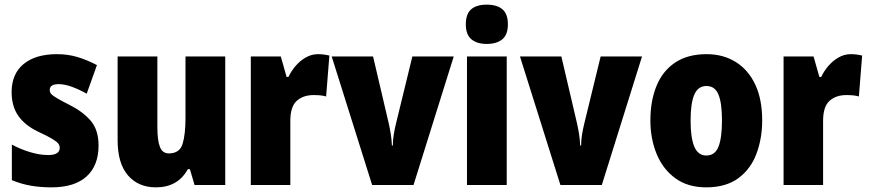

<svg xmlns="http://www.w3.org/2000/svg" viewBox="-20 -796 3738 826"><path d="M404 -170Q404 -84 352.5 -37Q301 10 201 10Q155 10 113.5 3Q72 -4 31 -21V-174Q68 -154 109.5 -141.5Q151 -129 187 -129Q237 -129 237 -160Q237 -170 230.5 -178.5Q224 -187 204 -199Q184 -211 143 -230Q87 -257 58.5 -298Q30 -339 30 -400Q30 -478 81.5 -520.5Q133 -563 225 -563Q271 -563 312 -551Q353 -539 397 -516L353 -393Q323 -410 291 -422Q259 -434 232 -434Q194 -434 194 -409Q194 -399 200 -392Q206 -385 224.5 -374Q243 -363 282 -343Q339 -314 371.5 -275Q404 -236 404 -170Z M949 -553V0H817L797 -68H788Q745 10 651 10Q575 10 530.5 -41.5Q486 -93 486 -193V-553H657V-248Q657 -192 668 -164Q679 -136 706 -136Q753 -136 765.5 -177Q778 -218 778 -289V-553Z M1348 -563Q1372 -563 1397 -557L1383 -381Q1373 -384 1360.5 -385.5Q1348 -387 1329 -387Q1284 -387 1256.5 -362Q1229 -337 1229 -276V0H1059V-553H1188L1213 -465H1221Q1232 -489 1251 -511.5Q1270 -534 1295 -548.5Q1320 -563 1348 -563Z M1581 0 1407 -553H1585L1652 -267Q1657 -245 1661 -220.5Q1665 -196 1666 -170H1670Q1670 -193 1674 -217.5Q1678 -242 1684 -266L1754 -553H1932L1759 0Z M2074 -776Q2118 -776 2141.5 -756Q2165 -736 2165 -691Q2165 -647 2141 -627Q2117 -607 2074 -607Q2032 -607 2008 -627Q1984 -647 1984 -691Q1984 -736 2007 -756Q2030 -776 2074 -776ZM2160 -553V0H1989V-553Z M2391 0 2217 -553H2395L2462 -267Q2467 -245 2471 -220.5Q2475 -196 2476 -170H2480Q2480 -193 2484 -217.5Q2488 -242 2494 -266L2564 -553H2742L2569 0Z M3259 -278Q3259 -201 3234.5 -135Q3210 -69 3156.5 -29.5Q3103 10 3018 10Q2939 10 2885.5 -29Q2832 -68 2805 -133.5Q2778 -199 2778 -278Q2778 -361 2804 -425.5Q2830 -490 2884 -526.5Q2938 -563 3020 -563Q3091 -563 3145 -529.5Q3199 -496 3229 -432.5Q3259 -369 3259 -278ZM2951 -277Q2951 -203 2967 -165Q2983 -127 3019 -127Q3056 -127 3071 -165Q3086 -203 3086 -278Q3086 -352 3071 -389Q3056 -426 3019 -426Q2983 -426 2967 -389Q2951 -352 2951 -277Z M3640 -563Q3664 -563 3689 -557L3675 -381Q3665 -384 3652.5 -385.5Q3640 -387 3621 -387Q3576 -387 3548.5 -362Q3521 -337 3521 -276V0H3351V-553H3480L3505 -465H3513Q3524 -489 3543 -511.5Q3562 -534 3587 -548.5Q3612 -563 3640 -563Z"/></svg>

Font: Noto Sans Myanmar Condensed Black
Style: Regular
Weight: 900
Width: 3
Designer: Monotype Design Team
Foundry: Monotype Imaging Inc.
Version: Version 2.107; ttfautohint (v1.8.4.7-5d5b)